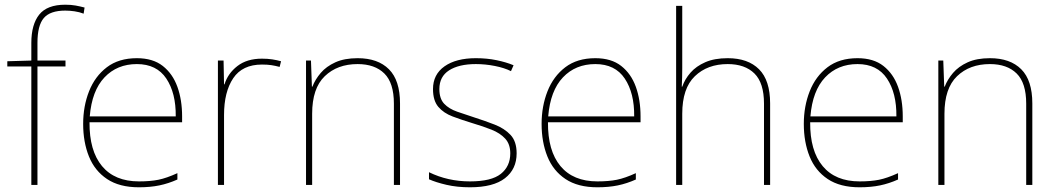

<svg xmlns="http://www.w3.org/2000/svg" viewBox="-20 -785 4486 815"><path d="M258 -503H139V0H113V-503H11V-525L113 -528V-603Q113 -681 146.5 -723Q180 -765 257 -765Q282 -765 301 -761.5Q320 -758 339 -753L335 -727Q317 -734 296.5 -737Q276 -740 257 -740Q193 -740 166 -708.5Q139 -677 139 -603V-528H258Z M561 -538Q629 -538 671 -505Q713 -472 733 -416.5Q753 -361 753 -291V-266H360Q359 -145 413 -80Q467 -15 570 -15Q618 -15 652.5 -22Q687 -29 733 -50V-23Q695 -6 656.5 2Q618 10 570 10Q487 10 434.5 -25Q382 -60 357.5 -121Q333 -182 333 -259Q333 -334 358 -397.5Q383 -461 433.5 -499.5Q484 -538 561 -538ZM561 -513Q477 -513 423.5 -456.5Q370 -400 361 -291H726Q727 -390 686 -451.5Q645 -513 561 -513Z M1092 -536Q1116 -536 1135.5 -533Q1155 -530 1173 -525L1167 -501Q1148 -506 1131.5 -508.5Q1115 -511 1092 -511Q1009 -511 970 -453Q931 -395 931 -297V0H905V-528H929L931 -427H933Q947 -473 987.5 -504.5Q1028 -536 1092 -536Z M1498 -538Q1584 -538 1631 -491Q1678 -444 1678 -346V0H1652V-345Q1652 -433 1611.5 -473Q1571 -513 1498 -513Q1412 -513 1358.5 -461.5Q1305 -410 1305 -302V0H1279V-528H1300L1304 -417H1306Q1318 -448 1341.5 -475.5Q1365 -503 1403.5 -520.5Q1442 -538 1498 -538Z M2173 -134Q2173 -67 2123.5 -28.5Q2074 10 1975 10Q1920 10 1875 -0.5Q1830 -11 1801 -24V-54Q1881 -15 1975 -15Q2066 -15 2106 -47Q2146 -79 2146 -134Q2146 -173 2124.5 -196.5Q2103 -220 2066.5 -234.5Q2030 -249 1986 -262Q1940 -276 1901.5 -290.5Q1863 -305 1840.5 -331.5Q1818 -358 1818 -407Q1818 -469 1867 -503.5Q1916 -538 2000 -538Q2047 -538 2088 -529.5Q2129 -521 2160 -508L2149 -483Q2121 -497 2080.5 -505Q2040 -513 2000 -513Q1928 -513 1886.5 -486.5Q1845 -460 1845 -407Q1845 -366 1865.5 -344.5Q1886 -323 1920.5 -311Q1955 -299 1995 -286Q2039 -272 2080 -256Q2121 -240 2147 -212.5Q2173 -185 2173 -134Z M2507 -538Q2575 -538 2617 -505Q2659 -472 2679 -416.5Q2699 -361 2699 -291V-266H2306Q2305 -145 2359 -80Q2413 -15 2516 -15Q2564 -15 2598.5 -22Q2633 -29 2679 -50V-23Q2641 -6 2602.5 2Q2564 10 2516 10Q2433 10 2380.5 -25Q2328 -60 2303.5 -121Q2279 -182 2279 -259Q2279 -334 2304 -397.5Q2329 -461 2379.5 -499.5Q2430 -538 2507 -538ZM2507 -513Q2423 -513 2369.5 -456.5Q2316 -400 2307 -291H2672Q2673 -390 2632 -451.5Q2591 -513 2507 -513Z M2876 -496Q2876 -474 2875.5 -456.5Q2875 -439 2874 -417H2876Q2887 -449 2911 -476.5Q2935 -504 2974 -521Q3013 -538 3069 -538Q3155 -538 3202 -491Q3249 -444 3249 -346V0H3223V-345Q3223 -433 3182.5 -473Q3142 -513 3069 -513Q2983 -513 2929.5 -461.5Q2876 -410 2876 -302V0H2850V-760H2876Z M3620 -538Q3688 -538 3730 -505Q3772 -472 3792 -416.5Q3812 -361 3812 -291V-266H3419Q3418 -145 3472 -80Q3526 -15 3629 -15Q3677 -15 3711.5 -22Q3746 -29 3792 -50V-23Q3754 -6 3715.5 2Q3677 10 3629 10Q3546 10 3493.5 -25Q3441 -60 3416.5 -121Q3392 -182 3392 -259Q3392 -334 3417 -397.5Q3442 -461 3492.5 -499.5Q3543 -538 3620 -538ZM3620 -513Q3536 -513 3482.5 -456.5Q3429 -400 3420 -291H3785Q3786 -390 3745 -451.5Q3704 -513 3620 -513Z M4182 -538Q4268 -538 4315 -491Q4362 -444 4362 -346V0H4336V-345Q4336 -433 4295.5 -473Q4255 -513 4182 -513Q4096 -513 4042.5 -461.5Q3989 -410 3989 -302V0H3963V-528H3984L3988 -417H3990Q4002 -448 4025.5 -475.5Q4049 -503 4087.5 -520.5Q4126 -538 4182 -538Z"/></svg>

Font: Noto Sans Thin
Style: Regular
Weight: 100
Designer: Monotype Design Team
Foundry: Monotype Imaging Inc.
Version: Version 2.007